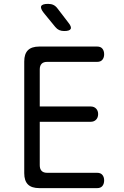

<svg xmlns="http://www.w3.org/2000/svg" viewBox="-20 -970 640 990"><path d="M185 -421H447Q465 -421 475.5 -410Q486 -399 486 -382Q486 -364 475.5 -353Q465 -342 447 -342H185V-118Q185 -99 194.5 -89Q204 -79 223 -79H481Q499 -79 508 -68Q517 -57 517 -40Q517 -22 508 -11Q499 0 481 0H183Q143 0 124 -19Q105 -38 105 -77V-653Q105 -692 124 -711Q143 -730 183 -730H481Q499 -730 508 -719Q517 -708 517 -690Q517 -673 508 -662Q499 -651 481 -651H223Q204 -651 194.5 -641Q185 -631 185 -612ZM311 -810Q296 -810 285 -815Q274 -820 265 -831L206 -903Q187 -927 192.5 -938.5Q198 -950 228 -950Q244 -950 255.5 -944.5Q267 -939 276 -927L332 -854Q350 -832 344.5 -821Q339 -810 311 -810Z"/></svg>

Font: Maple Mono NL Light
Style: Regular
Weight: 300
Monospace: yes
Designer: subframe7536
Version: Version 7.000